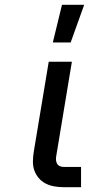

<svg xmlns="http://www.w3.org/2000/svg" viewBox="-20 -776 440 796"><path d="M316 0H243Q223 0 204 -3.5Q185 -7 168.5 -15.5Q152 -24 140 -38.5Q128 -53 122 -70.5Q116 -88 116.5 -108Q117 -128 120 -147L182 -520H278L214 -134Q212 -125 212 -116Q212 -107 215.5 -99.5Q219 -92 226.5 -88Q234 -84 243 -84H316ZM199 -600 237 -756H329L273 -600Z"/></svg>

Font: Iosevka Aile Medium
Style: Italic
Weight: 500
Italic angle: -9°
Designer: Belleve Invis
Foundry: Belleve Invis
Version: Version 31.1.0; ttfautohint (v1.8.4)